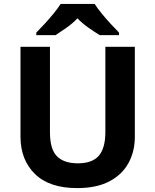

<svg xmlns="http://www.w3.org/2000/svg" viewBox="-20 -954 796 984"><path d="M671 -252Q671 -178 638.5 -118.5Q606 -59 540.5 -24.5Q475 10 375 10Q233 10 159 -62.5Q85 -135 85 -254V-714H236V-277Q236 -189 272 -153Q308 -117 379 -117Q453 -117 486.5 -156Q520 -195 520 -278V-714H671ZM465 -934Q479 -912 501.5 -884.5Q524 -857 548 -831Q572 -805 590 -787V-774H491Q465 -790 434 -811.5Q403 -833 377 -860Q351 -833 321 -812Q291 -791 265 -774H166V-787Q185 -806 208.5 -831.5Q232 -857 254.5 -884.5Q277 -912 291 -934Z"/></svg>

Font: Noto Sans Adlam
Style: Regular
Weight: 400
Designer: Mark Jamra, Neil Patel
Foundry: JamraPatel LLC
Version: Version 3.001